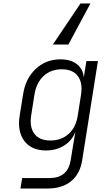

<svg xmlns="http://www.w3.org/2000/svg" viewBox="-20 -900 640 1100"><path d="M97 180 107 120H264Q369 120 385 17L394 -38L412 -145Q393 -95 348 -66.5Q303 -38 243 -38Q160 -38 119 -93Q78 -148 93 -239L112 -358Q126 -450 184.5 -505Q243 -560 326 -560Q385 -560 420.5 -532.5Q456 -505 460 -456L475 -550H541L451 17Q439 96 387.5 138Q336 180 253 180ZM269 -95Q332 -95 374 -133.5Q416 -172 426 -241L444 -356Q455 -425 426 -464Q397 -503 334 -503Q271 -503 229.5 -464.5Q188 -426 177 -356L159 -241Q148 -172 177 -133.5Q206 -95 269 -95ZM498 -880 372 -645H283L441 -880Z"/></svg>

Font: NKDuy Mono ExtraLight
Style: Italic
Weight: 200
Italic angle: -9°
Monospace: yes
Designer: NKDuy
Foundry: NKDuy
Version: Version 2.251; ttfautohint (v1.8.4.7-5d5b)